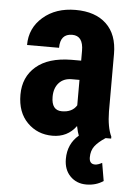

<svg xmlns="http://www.w3.org/2000/svg" viewBox="-53 -579 577 826"><g transform="rotate(5 235.5 -166.0)"><path d="M173.8 -157.2Q173.8 -98.6 218.8 -98.6Q263.7 -98.6 282.7 -129.9V-239.7H249.5Q214.4 -239.7 194.1 -217.3Q173.8 -194.8 173.8 -157.2ZM282.7 -365.2Q282.7 -430.2 234.9 -430.2Q183.1 -430.2 183.1 -369.6H44.9Q44.9 -442.9 99.9 -490.5Q154.8 -538.1 240.2 -538.1Q325.7 -538.1 373.3 -492.9Q420.9 -447.8 420.9 -363.8V-115.2Q421.9 -46.9 440.4 -8.3V0H416.5Q385.3 20.5 370.6 40Q356 59.6 356 88.4Q356 117.2 380.9 117.2Q393.1 117.2 411.1 107.4L424.3 184.6Q392.6 206.1 350.6 206.1Q308.6 206.1 281.2 178.2Q253.9 150.4 253.9 104Q253.9 39.1 300.8 -0.5Q295.9 -11.2 289.6 -41Q252.4 9.8 187.5 9.8Q122.6 9.8 78.9 -34.2Q35.2 -78.1 35.2 -154.3Q35.2 -230.5 88.1 -276.1Q141.1 -321.8 240.7 -322.8H282.7Z"/></g></svg>

Font: RobotoCondensed-Bold
Style: Bold
Weight: 700
Designer: Google
Version: Version 2.001240; 2014